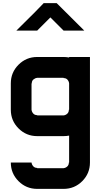

<svg xmlns="http://www.w3.org/2000/svg" viewBox="-20 -860 651 1213"><path d="M179.2 166.7Q180.8 180 190 190.4Q199.2 200.8 215 200.8V202.5H381.7Q395 200.8 405 191.7Q415 182.5 415 166.7H416.7V-3.3Q399.2 0 381.7 0H215Q145.8 0 97.1 -48.8Q48.3 -97.5 48.3 -166.7V-333.3Q48.3 -402.5 97.1 -451.2Q145.8 -500 215 -500H381.7Q399.2 -500 416.7 -496.7V-500H548.3V166.7Q548.3 235.8 499.6 284.6Q450.8 333.3 381.7 333.3H215Q145.8 333.3 97.1 284.6Q48.3 235.8 48.3 166.7ZM381.7 -130.8Q395 -132.5 405 -141.7Q415 -150.8 415 -166.7H416.7V-333.3Q415 -346.7 406.2 -356.7Q397.5 -366.7 381.7 -366.7V-368.3H215Q201.7 -366.7 191.2 -357.9Q180.8 -349.2 180.8 -333.3H179.2V-166.7Q180.8 -153.3 190 -142.9Q199.2 -132.5 215 -132.5V-130.8ZM338.3 -840Q343.3 -835 512.5 -666.7H381.7L298.3 -750L215 -666.7H83.3Q102.5 -685.8 137.9 -720.8Q173.3 -755.8 202.1 -784.6Q230.8 -813.3 255.8 -840Z"/></svg>

Font: 0xA000-Squareish
Style: Squareish-Bold
Weight: 700
Version: Version 0.1